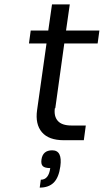

<svg xmlns="http://www.w3.org/2000/svg" viewBox="-20 -639 473 875"><path d="M232 -146H230Q225 -109 243.5 -88Q262 -67 306 -67H371L362 0H271Q202 0 171 -36.5Q140 -73 149 -137L192 -441H112L120 -500H200L217 -619H298L281 -500H433L425 -441H273ZM169 88Q175 46 218 46Q265 46 255 119Q248 170 225 193Q202 216 161 216L166 180Q202 180 209 127Q184 127 175 118Q166 109 169 88Z"/></svg>

Font: Fivo Sans Modern
Style: Italic
Weight: 400
Designer: Alexander Slobzheninov
Foundry: Alexander Slobzheninov
Version: 1.0